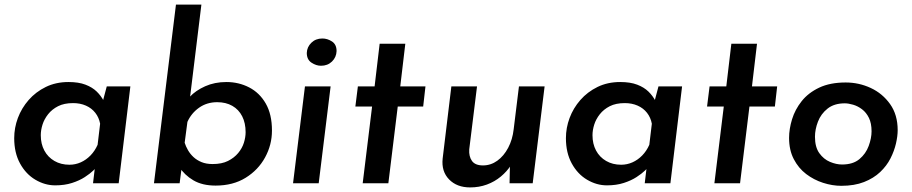

<svg xmlns="http://www.w3.org/2000/svg" viewBox="-20 -800 3979 838"><path d="M221 9Q176 9 134.5 -15.5Q93 -40 67.5 -86.5Q42 -133 42 -197Q42 -242 58 -285Q74 -328 105 -363.5Q136 -399 180 -420.5Q224 -442 279 -442Q323 -442 353 -430.5Q383 -419 402 -400.5Q421 -382 433 -359L424 -340L446 -423H549L498 0H386L398 -101L405 -74Q401 -69 387 -55.5Q373 -42 350 -27Q327 -12 294.5 -1.5Q262 9 221 9ZM283 -81Q309 -81 332.5 -91.5Q356 -102 375 -121.5Q394 -141 406 -168L417 -260Q412 -287 396 -307.5Q380 -328 355 -339Q330 -350 299 -350Q260 -350 233.5 -336.5Q207 -323 190 -301.5Q173 -280 165.5 -256Q158 -232 158 -210Q158 -172 173.5 -143Q189 -114 217.5 -97.5Q246 -81 283 -81Z M921 10Q863 10 824 -13Q785 -36 762 -72L777 -100L764 0H652L748 -780H859L805 -339L808 -377Q834 -405 875.5 -423.5Q917 -442 968 -442Q1022 -442 1067.5 -418.5Q1113 -395 1140 -348Q1167 -301 1167 -230Q1167 -168 1137 -113Q1107 -58 1052 -24Q997 10 921 10ZM908 -84Q948 -84 975 -97.5Q1002 -111 1019.5 -132Q1037 -153 1044.5 -177Q1052 -201 1052 -223Q1052 -263 1037 -292.5Q1022 -322 994 -338Q966 -354 928 -354Q883 -354 849 -330Q815 -306 798 -268L786 -177Q791 -161 800.5 -144.5Q810 -128 824.5 -114.5Q839 -101 859.5 -92.5Q880 -84 908 -84Z M1311 -423H1423L1371 0H1259ZM1319 -569Q1320 -595 1339 -613.5Q1358 -632 1387 -632Q1409 -632 1429 -619Q1449 -606 1449 -577Q1448 -550 1429 -531.5Q1410 -513 1381 -513Q1360 -513 1339.5 -526.5Q1319 -540 1319 -569Z M1637 -609H1749L1727 -423H1837L1827 -335H1716L1675 0H1563L1604 -335H1531L1542 -423H1615Z M2032 18Q1974 18 1940 -17Q1906 -52 1912 -108L1950 -423H2062L2028 -148Q2026 -117 2040 -97.5Q2054 -78 2088 -78Q2122 -78 2150.5 -98.5Q2179 -119 2198 -155Q2217 -191 2222 -236L2245 -423H2357L2305 0H2204L2206 -94L2210 -79Q2193 -52 2166 -29.5Q2139 -7 2105 5.5Q2071 18 2032 18Z M2629 9Q2584 9 2542.5 -15.5Q2501 -40 2475.5 -86.5Q2450 -133 2450 -197Q2450 -242 2466 -285Q2482 -328 2513 -363.5Q2544 -399 2588 -420.5Q2632 -442 2687 -442Q2731 -442 2761 -430.5Q2791 -419 2810 -400.5Q2829 -382 2841 -359L2832 -340L2854 -423H2957L2906 0H2794L2806 -101L2813 -74Q2809 -69 2795 -55.5Q2781 -42 2758 -27Q2735 -12 2702.5 -1.5Q2670 9 2629 9ZM2691 -81Q2717 -81 2740.5 -91.5Q2764 -102 2783 -121.5Q2802 -141 2814 -168L2825 -260Q2820 -287 2804 -307.5Q2788 -328 2763 -339Q2738 -350 2707 -350Q2668 -350 2641.5 -336.5Q2615 -323 2598 -301.5Q2581 -280 2573.5 -256Q2566 -232 2566 -210Q2566 -172 2581.5 -143Q2597 -114 2625.5 -97.5Q2654 -81 2691 -81Z M3172 -609H3284L3262 -423H3372L3362 -335H3251L3210 0H3098L3139 -335H3066L3077 -423H3150Z M3652 11Q3613 11 3572.5 -2Q3532 -15 3498.5 -40.5Q3465 -66 3444.5 -105.5Q3424 -145 3424 -198Q3424 -237 3437 -279.5Q3450 -322 3479 -358.5Q3508 -395 3555.5 -417.5Q3603 -440 3671 -440Q3729 -440 3780.5 -416Q3832 -392 3865 -345.5Q3898 -299 3898 -232Q3898 -206 3890.5 -173.5Q3883 -141 3866.5 -108.5Q3850 -76 3821.5 -49Q3793 -22 3751 -5.5Q3709 11 3652 11ZM3655 -82Q3703 -82 3731 -105.5Q3759 -129 3771.5 -163Q3784 -197 3784 -227Q3784 -262 3772.5 -285.5Q3761 -309 3742.5 -323Q3724 -337 3703.5 -343Q3683 -349 3667 -349Q3621 -349 3592 -326Q3563 -303 3550 -269Q3537 -235 3537 -203Q3537 -158 3556 -131.5Q3575 -105 3602.5 -93.5Q3630 -82 3655 -82Z"/></svg>

Font: Josefin Sans Thin SemiBold
Style: Italic
Weight: 600
Italic angle: -7°
Version: Version 2.000